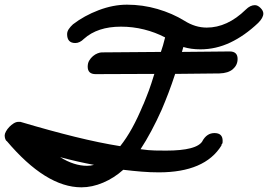

<svg xmlns="http://www.w3.org/2000/svg" viewBox="-45 -764 1146 821"><path d="M314 -598Q296 -580 277 -580Q242 -580 242 -618Q242 -629 249 -639.5Q256 -650 267 -660Q315 -697 377 -720.5Q439 -744 498 -744Q565 -744 628.5 -725.5Q692 -707 744 -675Q790 -646 839 -646Q927 -646 1006 -723Q1025 -742 1045 -742Q1057 -742 1069 -730Q1081 -718 1081 -706Q1081 -688 1059 -666Q1001 -611 939.5 -582Q878 -553 812 -553Q792 -553 774 -555.5Q756 -558 739 -563Q738 -559 736.5 -554.5Q735 -550 733 -542Q785 -542 835 -543Q885 -544 937 -544Q971 -544 971 -512Q971 -486 951 -468.5Q931 -451 893 -450L704 -448Q690 -405 675.5 -367Q661 -329 646 -294Q625 -247 602 -204Q579 -161 556 -126Q591 -121 617 -120.5Q643 -120 665 -120Q797 -120 821 -161L820 -160Q839 -195 872 -195Q907 -195 907 -162Q907 -151 905.5 -150Q904 -149 902 -145V-142Q831 -27 634 -27Q598 -27 561 -30Q524 -33 482 -38Q443 -3 396 17Q349 37 303 37Q151 37 -17 -162L-16 -160Q-20 -163 -22.5 -170Q-25 -177 -25 -185Q-25 -192 -19.5 -202Q-14 -212 -5.5 -221Q3 -230 13.5 -236.5Q24 -243 34 -243H42Q170 -205 275.5 -179Q381 -153 469 -139Q496 -173 520 -216.5Q544 -260 568 -318V-317Q575 -335 581 -349.5Q587 -364 592 -378Q597 -392 602.5 -408.5Q608 -425 615 -448Q552 -448 489.5 -447.5Q427 -447 364 -447Q330 -447 330 -479Q330 -494 336.5 -505Q343 -516 352.5 -524Q362 -532 372.5 -536Q383 -540 390 -540L643 -542Q648 -556 652 -570Q656 -584 661 -604Q619 -626 571 -638Q523 -650 472 -650Q422 -650 382.5 -637Q343 -624 314 -598ZM327 -55Q342 -55 357 -59Q291 -71 212 -92Q272 -55 327 -55ZM378 -65Q389 -68 399 -74.5Q409 -81 420 -90L433 -46Q415 -48 396 -51.5Q377 -55 357 -59Q362 -60 367 -61.5Q372 -63 377 -65Z"/></svg>

Font: Discipuli Britannica Bold
Style: Regular
Weight: 700
Designer: Peter Wiegel
Foundry: Peter Wiegel
Version: Version 0.001 2009